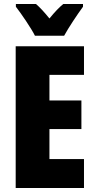

<svg xmlns="http://www.w3.org/2000/svg" viewBox="-20 -947 483 967"><path d="M156 -767H303C324 -806 370 -875 398 -913V-927H299C279 -911 256 -887 229 -854C203 -886 181 -910 161 -927H60V-913C86 -880 139 -802 156 -767ZM403 0V-146H229V-297H390V-441H229V-570H403V-714H59V0Z"/></svg>

Font: Noto Sans Oriya ExtCond Blk
Style: Regular
Weight: 900
Width: 2
Designer: Amélie Bonet and Sol Matas
Foundry: Google LLC
Version: Version 2.006